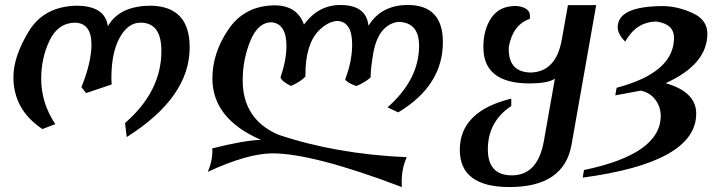

<svg xmlns="http://www.w3.org/2000/svg" viewBox="-20 -507 2936 776"><path d="M492.2 46.9 485.4 -9.8Q632.3 -137.2 632.3 -301.3Q632.3 -415.5 547.9 -415.5Q497.1 -415.5 463.6 -354.5Q430.2 -293.5 430.2 -192.9L431.2 -165.5L328.1 -130.9L309.1 -154.8Q349.6 -254.9 349.6 -326.7Q349.6 -414.1 282.2 -415.5Q213.9 -413.6 180.2 -343Q146.5 -272.5 146.5 -189Q146.5 -90.3 203.6 -5.4L151.4 14.6Q34.2 -63.5 34.2 -195.3Q34.2 -277.8 95.7 -379.4Q157.2 -481 288.6 -483.9Q404.8 -483.9 416 -400.9Q462.9 -483.9 590.3 -483.9Q746.6 -481 746.6 -315.4Q746.6 -113.3 492.2 46.9Z M1604 249Q1245.6 112.8 1080.1 112.8Q979 113.8 819.8 187.5Q838.4 144.5 838.4 104.5L837.9 92.8Q962.9 61 1034.2 58.1Q838.4 -27.3 838.4 -189.9Q838.4 -293 903.3 -388.4Q968.3 -483.9 1089.4 -485.4Q1181.2 -485.4 1208.5 -407.7Q1266.6 -486.8 1355.5 -486.8Q1460.9 -486.8 1469.2 -402.8Q1521 -486.8 1627.9 -486.8Q1770 -486.8 1770 -336.9Q1770 -161.1 1589.4 -52.7L1546.4 -73.2Q1673.8 -185.5 1673.8 -321.8Q1673.8 -418.5 1587.4 -418.5Q1509.3 -405.3 1488.8 -293Q1478 -229 1478 -199.2V-194.3Q1457 -174.8 1420.4 -159.2Q1384.3 -171.4 1375 -186Q1403.3 -259.3 1403.3 -327.6Q1403.3 -418.9 1343.8 -422.4Q1306.2 -420.4 1270 -384.8Q1214.4 -329.6 1214.4 -205.1V-197.8Q1193.4 -175.3 1155.8 -159.7Q1118.7 -177.7 1113.8 -194.3Q1137.7 -264.6 1137.7 -321.3Q1137.7 -410.6 1078.1 -417Q1022.5 -417 991.7 -341.6Q960.9 -266.1 960.9 -182.6Q960.9 -25.4 1104 37.1Q1337.4 115.7 1624 128.4Q1603.5 172.9 1603.5 227.5Z M2039.1 249Q1838.4 249 1838.4 98.6Q1838.4 -57.6 2046.4 -108.4V-78.6Q1951.7 -15.6 1951.7 96.7Q1951.7 201.7 2048.8 201.7Q2153.8 201.7 2178.2 62.5L2222.7 -189Q2194.8 -169.9 2119.6 -169.9Q1933.6 -169.9 1933.6 -316.4Q1933.6 -387.7 1966.1 -435.3Q1998.5 -482.9 2064.9 -482.9Q2122.1 -478.5 2122.1 -441.4L2121.1 -430.7Q2052.2 -406.7 2036.6 -317.9L2036.1 -309.1Q2036.1 -213.9 2127.4 -213.9Q2227.5 -218.3 2250.5 -346.2L2275.4 -486.3H2389.6L2290 77.6Q2259.8 249 2039.1 249Z M2335 210.9 2340.3 180.2Q2650.4 115.7 2650.4 -38.6Q2650.4 -75.7 2628.2 -104.7Q2606 -133.8 2569.3 -140.6L2466.8 -121.6L2472.2 -152.3Q2704.1 -213.4 2704.1 -354Q2704.1 -410.2 2632.8 -419.9Q2551.8 -418.9 2506.8 -338.9Q2476.6 -369.1 2476.6 -397Q2476.6 -482.4 2661.6 -482.4Q2719.2 -481.4 2779.1 -454.3Q2838.9 -427.2 2838.9 -370.6Q2838.9 -247.1 2670.4 -170.9Q2793.9 -135.3 2793.9 -47.9Q2793.9 149.4 2335 210.9Z"/></svg>

Font: Kelvinch
Style: Bold Italic
Weight: 700
Italic angle: -10°
Designer: Paul James Miller
Foundry: High-Logic / Made with FontCreator
Version: Version 3.30 September 23, 2016